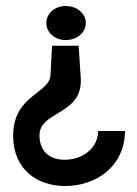

<svg xmlns="http://www.w3.org/2000/svg" viewBox="-20 -611 459 642"><path d="M24 -157C24 -43 106 11 198 11C298 11 394 -51 398 -168V-173H308V-168C304 -107 245 -74 190 -77C146 -79 113 -104 112 -157C110 -241 258 -225 250 -350L243 -458H154L149 -363C149 -297 24 -296 24 -157ZM135 -534C135 -502 163 -477 200 -477C237 -477 267 -502 267 -534C267 -566 237 -591 200 -591C163 -591 135 -566 135 -534Z"/></svg>

Font: Charger Sport
Style: SeBdExt
Weight: 600
Designer: Jasper
Foundry: Cannot Into Space Fonts
Version: Version 1.1